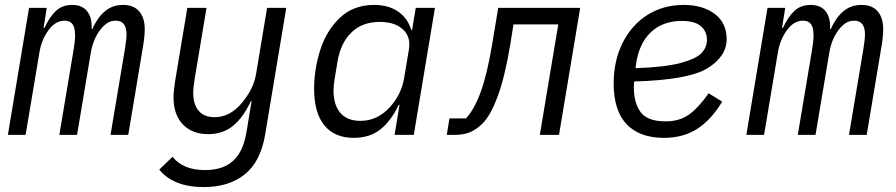

<svg xmlns="http://www.w3.org/2000/svg" viewBox="-20 -548 3640 780"><path d="M12 0 98 -516H170L157 -435H161Q181 -479 207 -503.5Q233 -528 273 -528Q315 -528 335 -501Q355 -474 352 -430H355Q376 -477 406.5 -502.5Q437 -528 480 -528Q523 -528 545.5 -502Q568 -476 568 -429Q568 -401 561 -359L501 0H429L487 -346Q494 -388 494 -408Q494 -436 483 -450Q472 -464 450 -464Q430 -464 414.5 -453.5Q399 -443 385 -424Q358 -387 349 -334L293 0H221L279 -346Q285 -382 285 -405Q285 -436 274.5 -450Q264 -464 243 -464Q204 -464 176 -424Q148 -385 140 -334L84 0Z M627 141 681 89Q724 143 813 143Q861 143 895.5 126.5Q930 110 951.5 75.5Q973 41 982 -15L1002 -137H999Q969 -72 927.5 -37.5Q886 -3 826 -3Q761 -3 723 -42.5Q685 -82 685 -152Q685 -176 691 -216L741 -516H819L770 -223L769 -215Q765 -190 765 -171Q765 -124 787 -98Q809 -72 852 -72Q884 -72 911 -86.5Q938 -101 961 -128Q1010 -186 1020 -246L1065 -516H1143L1057 0Q1038 110 973.5 161Q909 212 808 212Q746 212 700.5 194Q655 176 627 141Z M1583 0 1603 -122H1600Q1568 -56 1525 -22Q1482 12 1417 12Q1339 12 1297.5 -39Q1256 -90 1256 -188Q1256 -265 1280.5 -343.5Q1305 -422 1360 -475Q1415 -528 1500 -528Q1557 -528 1596 -502Q1635 -476 1651 -426H1654L1669 -516H1747L1661 0ZM1565 -114Q1611 -165 1622 -232L1641 -346Q1650 -399 1616.5 -429Q1583 -459 1523 -459Q1451 -459 1407 -415.5Q1363 -372 1351 -297L1339 -225Q1335 -201 1335 -180Q1335 -121 1363 -89Q1391 -57 1444 -57Q1514 -57 1565 -114Z M1806 -67H1873Q1907 -104 1932.5 -173.5Q1958 -243 1978 -360L2004 -516H2337L2251 0H2173L2248 -449H2066L2053 -367Q2031 -235 2002 -157Q1973 -79 1941 -47Q1916 -22 1889.5 -11Q1863 0 1828 0H1795Z M2473 -209Q2473 -301 2509.5 -374Q2546 -447 2610.5 -487.5Q2675 -528 2757 -528Q2835 -528 2883.5 -491.5Q2932 -455 2932 -389Q2932 -319 2854.5 -271Q2777 -223 2556 -217Q2555 -207 2555 -194Q2555 -130 2582.5 -92.5Q2610 -55 2684 -55Q2738 -55 2776 -80.5Q2814 -106 2859 -169L2914 -135Q2869 -61 2812.5 -24.5Q2756 12 2677 12Q2578 12 2525.5 -43.5Q2473 -99 2473 -209ZM2563 -281 2562 -271Q2680 -275 2744 -292Q2808 -309 2830 -332.5Q2852 -356 2852 -386Q2852 -420 2827.5 -441.5Q2803 -463 2750 -463Q2672 -463 2623 -416Q2574 -369 2563 -281Z M3012 0 3098 -516H3170L3157 -435H3161Q3181 -479 3207 -503.5Q3233 -528 3273 -528Q3315 -528 3335 -501Q3355 -474 3352 -430H3355Q3376 -477 3406.5 -502.5Q3437 -528 3480 -528Q3523 -528 3545.5 -502Q3568 -476 3568 -429Q3568 -401 3561 -359L3501 0H3429L3487 -346Q3494 -388 3494 -408Q3494 -436 3483 -450Q3472 -464 3450 -464Q3430 -464 3414.5 -453.5Q3399 -443 3385 -424Q3358 -387 3349 -334L3293 0H3221L3279 -346Q3285 -382 3285 -405Q3285 -436 3274.5 -450Q3264 -464 3243 -464Q3204 -464 3176 -424Q3148 -385 3140 -334L3084 0Z"/></svg>

Font: iA Writer Mono V
Style: Regular
Weight: 400
Italic angle: -9.5°
Designer: Mike Abbink, Paul van der Laan, Pieter van Rosmalen
Foundry: Bold Monday
Version: Version 2.000